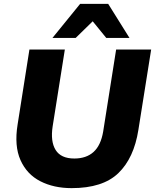

<svg xmlns="http://www.w3.org/2000/svg" viewBox="-20 -961 801 992"><path d="M350 11Q258 11 188.5 -24.5Q119 -60 86 -133.5Q53 -207 71 -318L132 -705H315L252 -308Q240 -230 267.5 -186Q295 -142 364 -142Q426 -142 463.5 -176Q501 -210 513 -281L580 -705H761L695 -290Q672 -144 591.5 -66.5Q511 11 350 11ZM251 -765 394 -941H539L649 -765H529L459 -851L371 -765Z"/></svg>

Font: Nunito Sans Black
Style: Italic
Weight: 900
Italic angle: -9°
Designer: Vernon Adams
Foundry: Vernon Adams
Version: Version 3.006; ttfautohint (v1.8.3)